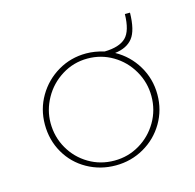

<svg xmlns="http://www.w3.org/2000/svg" viewBox="-79 -563 661 651"><g transform="rotate(-15 251.5 -238.0)"><path d="M449 -190Q449 -136 422.5 -91Q396 -46 350.5 -20Q305 6 251 6Q197 6 151.5 -19.5Q106 -45 80 -90Q54 -135 54 -190Q54 -244 80.5 -289Q107 -334 152 -360.5Q197 -387 251 -387Q281 -387 314 -377Q366 -378 389 -400.5Q412 -423 413 -482H431Q430 -420 409.5 -394Q389 -368 347 -363Q394 -337 421.5 -291Q449 -245 449 -190ZM428 -190Q428 -238 404 -279.5Q380 -321 339.5 -345Q299 -369 251 -369Q202 -369 161 -343.5Q120 -318 97 -276.5Q74 -235 74 -190Q74 -141 97.5 -100Q121 -59 161.5 -35Q202 -11 251 -11Q299 -11 339.5 -35Q380 -59 404 -100Q428 -141 428 -190Z"/></g></svg>

Font: Josefin Sans Thin
Style: Regular
Weight: 250
Designer: Santiago Orozco
Foundry: Typemade
Version: Version 2.000